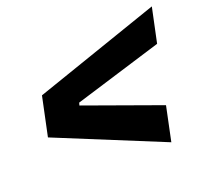

<svg xmlns="http://www.w3.org/2000/svg" viewBox="-99 -743 813 765"><g transform="rotate(-20 308.0 -360.5)"><path d="M616.1 -628.3 584.9 -481 213 -367 209.9 -355.9 534.6 -239.1 504 -93 48.6 -279.3 83.6 -445Z"/></g></svg>

Font: Mona Sans
Style: Italic
Weight: 200
Italic angle: -11.6951°
Designer: Deni Anggara
Foundry: GitHub
Version: Version 2.000